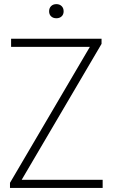

<svg xmlns="http://www.w3.org/2000/svg" viewBox="-20 -932 558 952"><path d="M29.5 0V-25.5L425.5 -699.5H35V-740H483.5V-714.5L87.5 -40.5H489V0ZM259.5 -841.5Q243.5 -841.5 233.5 -850.8Q223.5 -860 223.5 -876Q223.5 -892 233.5 -901.8Q243.5 -911.5 259.5 -911.5Q275.5 -911.5 285.5 -901.8Q295.5 -892 295.5 -876Q295.5 -860 285.5 -850.8Q275.5 -841.5 259.5 -841.5Z"/></svg>

Font: Encode Sans Semi Condensed ExtraLight
Style: Regular
Weight: 200
Width: 4
Designer: Multiple Designers
Foundry: Impallari Type
Version: Version 3.000; ttfautohint (v1.8.3) -l 8 -r 50 -G 200 -x 14 